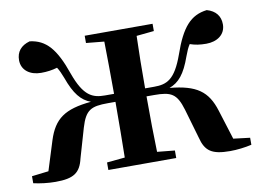

<svg xmlns="http://www.w3.org/2000/svg" viewBox="-65 -649 1025 755"><g transform="rotate(-10 447.5 -271.0)"><path d="M312 -507 384 -500C385 -444 386 -359 386 -291H350C301 -291 266 -304 232 -399C196 -503 159 -544 95 -552C59 -542 41 -519 41 -486C41 -445 75 -422 118 -422C142 -422 163 -425 183 -431C191 -419 197 -405 204 -387C228 -320 253 -290 291 -276C185 -266 142 -235 116 -154L79 -36L12 -28V0C38 6 70 10 100 10C172 10 199 -8 212 -64L246 -181C266 -248 288 -259 356 -259H386C386 -180 385 -93 384 -37L312 -30V0H583V-30L513 -37C511 -93 510 -180 510 -259H540C608 -259 630 -248 650 -181L684 -64C698 -8 724 10 797 10C825 10 857 6 883 0V-28L817 -36L780 -154C755 -235 711 -266 605 -276C643 -290 668 -319 692 -387C699 -406 705 -420 713 -432C733 -425 752 -422 778 -422C821 -422 855 -445 855 -486C855 -519 837 -542 802 -552C737 -544 700 -503 664 -399C630 -304 597 -291 546 -291H510C510 -359 511 -444 513 -500L583 -507V-536H312Z"/></g></svg>

Font: Noto Serif CJK KR
Style: Bold
Weight: 700
Designer: Ryoko NISHIZUKA 西塚涼子 (kana & ideographs); Frank Grießhammer (Latin, Greek & Cyrillic); Wenlong ZHANG 张文龙 (bopomofo); San
Foundry: Adobe
Version: Version 2.001;hotconv 1.1.0;makeotfexe 2.6.0